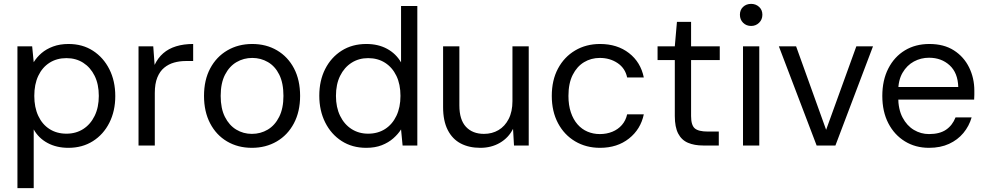

<svg xmlns="http://www.w3.org/2000/svg" viewBox="-20 -751 5092 991"><path d="M70 220V-512H146L154 -430Q170 -456 194.5 -477Q219 -498 254 -511Q289 -524 334 -524Q406 -524 460 -489Q514 -454 544.5 -393.5Q575 -333 575 -255Q575 -178 544.5 -117.5Q514 -57 459.5 -22.5Q405 12 333 12Q272 12 225.5 -13Q179 -38 154 -83V220ZM323 -61Q372 -61 409.5 -85Q447 -109 468.5 -153Q490 -197 490 -256Q490 -316 468.5 -359.5Q447 -403 409.5 -427Q372 -451 323 -451Q273 -451 235.5 -427Q198 -403 177.5 -359.5Q157 -316 157 -256Q157 -197 177.5 -153Q198 -109 235.5 -85Q273 -61 323 -61Z M695 0V-512H771L778 -416Q795 -452 822.5 -476Q850 -500 889 -512Q928 -524 977 -524V-436H938Q907 -436 878.5 -428Q850 -420 827.5 -401.5Q805 -383 792 -351Q779 -319 779 -271V0Z M1280 12Q1208 12 1152 -21Q1096 -54 1064.5 -114.5Q1033 -175 1033 -256Q1033 -338 1065 -398Q1097 -458 1153.5 -491Q1210 -524 1282 -524Q1354 -524 1410 -491Q1466 -458 1497.5 -398Q1529 -338 1529 -256Q1529 -175 1497 -114.5Q1465 -54 1408.5 -21Q1352 12 1280 12ZM1280 -60Q1325 -60 1362 -82Q1399 -104 1421 -148Q1443 -192 1443 -256Q1443 -322 1421.5 -365.5Q1400 -409 1363 -430.5Q1326 -452 1282 -452Q1238 -452 1201 -430.5Q1164 -409 1141.5 -365.5Q1119 -322 1119 -256Q1119 -191 1141 -147.5Q1163 -104 1199.5 -82Q1236 -60 1280 -60Z M1870 12Q1798 12 1743.5 -23Q1689 -58 1658.5 -119Q1628 -180 1628 -257Q1628 -335 1658.5 -395Q1689 -455 1743.5 -489.5Q1798 -524 1871 -524Q1932 -524 1978 -499Q2024 -474 2050 -429V-720H2134V0H2058L2050 -83Q2035 -59 2010 -37Q1985 -15 1950.5 -1.5Q1916 12 1870 12ZM1880 -61Q1930 -61 1967.5 -85Q2005 -109 2026 -153Q2047 -197 2047 -256Q2047 -316 2026 -359.5Q2005 -403 1967.5 -427Q1930 -451 1880 -451Q1832 -451 1794.5 -427Q1757 -403 1735.5 -359.5Q1714 -316 1714 -256Q1714 -197 1735.5 -153Q1757 -109 1794.5 -85Q1832 -61 1880 -61Z M2459 12Q2401 12 2358 -10.5Q2315 -33 2291 -80Q2267 -127 2267 -198V-512H2351V-207Q2351 -133 2385 -96.5Q2419 -60 2478 -60Q2520 -60 2553 -79.5Q2586 -99 2605.5 -137Q2625 -175 2625 -229V-512H2709V0H2633L2628 -86Q2605 -40 2560.5 -14Q2516 12 2459 12Z M3077 12Q3005 12 2948.5 -21.5Q2892 -55 2860 -115.5Q2828 -176 2828 -256Q2828 -337 2860 -397Q2892 -457 2948.5 -490.5Q3005 -524 3077 -524Q3166 -524 3226.5 -477Q3287 -430 3303 -351H3217Q3207 -399 3167.5 -425.5Q3128 -452 3076 -452Q3031 -452 2994.5 -430Q2958 -408 2936 -364.5Q2914 -321 2914 -256Q2914 -208 2926.5 -171Q2939 -134 2961 -109Q2983 -84 3012.5 -71.5Q3042 -59 3076 -59Q3111 -59 3140.5 -71Q3170 -83 3190 -106Q3210 -129 3217 -161H3303Q3287 -84 3226.5 -36Q3166 12 3077 12Z M3609 0Q3564 0 3531 -14Q3498 -28 3480.5 -61.5Q3463 -95 3463 -152V-441H3374V-512H3463L3474 -638H3547V-512H3695V-441H3547V-152Q3547 -105 3566 -88.5Q3585 -72 3633 -72H3690V0Z M3815 0V-512H3899V0ZM3857 -617Q3832 -617 3815.5 -633.5Q3799 -650 3799 -675Q3799 -700 3815.5 -715.5Q3832 -731 3857 -731Q3881 -731 3898 -715.5Q3915 -700 3915 -675Q3915 -650 3898 -633.5Q3881 -617 3857 -617Z M4195 0 4000 -512H4089L4244 -81L4400 -512H4486L4292 0Z M4775 12Q4705 12 4650.5 -21.5Q4596 -55 4565 -115Q4534 -175 4534 -256Q4534 -337 4565 -397.5Q4596 -458 4650.5 -491Q4705 -524 4777 -524Q4852 -524 4903.5 -491Q4955 -458 4982 -403Q5009 -348 5009 -283Q5009 -273 5009 -262Q5009 -251 5008 -237H4597V-302H4926Q4924 -375 4881.5 -414Q4839 -453 4775 -453Q4733 -453 4697 -433.5Q4661 -414 4638.5 -375.5Q4616 -337 4616 -279V-251Q4616 -187 4638.5 -144.5Q4661 -102 4697 -80.5Q4733 -59 4775 -59Q4830 -59 4863 -81.5Q4896 -104 4912 -145H4995Q4982 -100 4952.5 -64.5Q4923 -29 4878.5 -8.5Q4834 12 4775 12Z"/></svg>

Font: DM Sans 12pt
Style: Regular
Weight: 400
Version: Version 4.004;gftools[0.9.30]